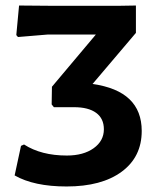

<svg xmlns="http://www.w3.org/2000/svg" viewBox="-20 -665 574 695"><path d="M221 10Q103 10 33 -30L56 -137L67 -142Q129 -102 222 -102Q282 -102 319 -128.5Q356 -155 356 -197Q356 -236 328 -256.5Q300 -277 248 -277H175L167 -287L168 -351L327 -540H153L45 -531L39 -538L49 -645L168 -644H410L472 -645V-546L315 -361Q493 -336 493 -191Q493 -97 420.5 -43.5Q348 10 221 10Z"/></svg>

Font: Alegreya Sans
Style: Bold
Weight: 700
Designer: Juan Pablo del Peral
Foundry: Huerta Tipografica
Version: Version 2.007